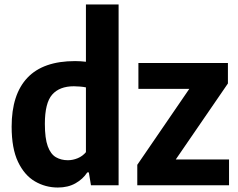

<svg xmlns="http://www.w3.org/2000/svg" viewBox="-20 -828 1064 858"><path d="M238.5 10Q183 10 136 -17.5Q89 -45 60.5 -104.8Q32 -164.5 32 -262Q32 -406 102.5 -480.5Q173 -555 315.5 -555Q328 -555 340.5 -554.2Q353 -553.5 364 -552V-808H510V0H386.5L377 -57.5H370Q350.5 -27.5 317.2 -8.8Q284 10 238.5 10ZM283 -112Q305.5 -112 327.2 -121Q349 -130 364 -148V-437.5Q352.5 -440 337.5 -441.2Q322.5 -442.5 310 -442.5Q246 -442.5 213.2 -405.2Q180.5 -368 180.5 -274.5Q180.5 -209.5 193.5 -174.2Q206.5 -139 229.8 -125.5Q253 -112 283 -112ZM593.5 0V-91.5L826 -431H598.5V-546.5H998.5V-455L765.5 -115.5H1003.5V0Z"/></svg>

Font: Encode Sans Semi Condensed
Style: Bold
Weight: 700
Width: 4
Designer: Multiple Designers
Foundry: Impallari Type
Version: Version 3.000; ttfautohint (v1.8.3) -l 8 -r 50 -G 200 -x 14 